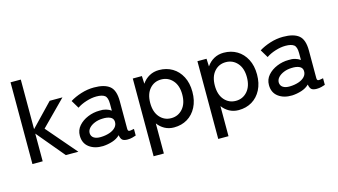

<svg xmlns="http://www.w3.org/2000/svg" viewBox="-98 -1071 2864 1627"><g transform="rotate(-15 1334.0 -257.5)"><path d="M67 0V-717H157V-282L347 -480H459L244 -263L470 0H360L157 -243V0Z M685 8Q612 10 564.5 -25.5Q517 -61 517 -128Q517 -177 548.5 -213Q580 -249 629.5 -269.5Q679 -290 732 -290Q763 -292 789 -284.5Q815 -277 834 -263V-323Q834 -379 810.5 -396Q787 -413 738 -413Q696 -413 648.5 -398Q601 -383 568 -360L526 -430Q567 -456 623.5 -474Q680 -492 738 -492Q830 -492 875 -455.5Q920 -419 920 -323V-82Q920 -63 930 -60Q940 -57 975 -65V-7Q962 -2 942 3Q922 8 901 8Q869 8 855 -4Q841 -16 836 -47Q809 -20 768 -7Q727 6 685 8ZM686 -71Q728 -72 762.5 -83.5Q797 -95 817 -116.5Q837 -138 835 -168Q833 -196 806.5 -208Q780 -220 739 -218Q702 -217 671 -204.5Q640 -192 621.5 -172Q603 -152 603 -127Q604 -99 626 -84.5Q648 -70 686 -71Z M1076 202V-480H1156L1159 -412Q1185 -450 1223 -471Q1261 -492 1308 -492Q1374 -492 1425 -461.5Q1476 -431 1505.5 -374.5Q1535 -318 1535 -241Q1535 -164 1505.5 -107Q1476 -50 1425 -19.5Q1374 11 1308 11Q1263 11 1227 -8.5Q1191 -28 1166 -62V202ZM1305 -71Q1366 -71 1406 -116.5Q1446 -162 1446 -241Q1446 -320 1406 -365Q1366 -410 1305 -410Q1244 -410 1204.5 -365Q1165 -320 1165 -241Q1165 -162 1204.5 -116.5Q1244 -71 1305 -71Z M1643 202V-480H1723L1726 -412Q1752 -450 1790 -471Q1828 -492 1875 -492Q1941 -492 1992 -461.5Q2043 -431 2072.5 -374.5Q2102 -318 2102 -241Q2102 -164 2072.5 -107Q2043 -50 1992 -19.5Q1941 11 1875 11Q1830 11 1794 -8.5Q1758 -28 1733 -62V202ZM1872 -71Q1933 -71 1973 -116.5Q2013 -162 2013 -241Q2013 -320 1973 -365Q1933 -410 1872 -410Q1811 -410 1771.5 -365Q1732 -320 1732 -241Q1732 -162 1771.5 -116.5Q1811 -71 1872 -71Z M2344 8Q2271 10 2223.5 -25.5Q2176 -61 2176 -128Q2176 -177 2207.5 -213Q2239 -249 2288.5 -269.5Q2338 -290 2391 -290Q2422 -292 2448 -284.5Q2474 -277 2493 -263V-323Q2493 -379 2469.5 -396Q2446 -413 2397 -413Q2355 -413 2307.5 -398Q2260 -383 2227 -360L2185 -430Q2226 -456 2282.5 -474Q2339 -492 2397 -492Q2489 -492 2534 -455.5Q2579 -419 2579 -323V-82Q2579 -63 2589 -60Q2599 -57 2634 -65V-7Q2621 -2 2601 3Q2581 8 2560 8Q2528 8 2514 -4Q2500 -16 2495 -47Q2468 -20 2427 -7Q2386 6 2344 8ZM2345 -71Q2387 -72 2421.5 -83.5Q2456 -95 2476 -116.5Q2496 -138 2494 -168Q2492 -196 2465.5 -208Q2439 -220 2398 -218Q2361 -217 2330 -204.5Q2299 -192 2280.5 -172Q2262 -152 2262 -127Q2263 -99 2285 -84.5Q2307 -70 2345 -71Z"/></g></svg>

Font: Zen Kaku Gothic New Medium
Style: Regular
Weight: 500
Designer: Yoshimichi Ohira
Foundry: Positype
Version: Version 1.002